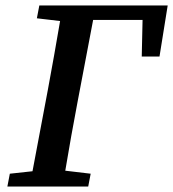

<svg xmlns="http://www.w3.org/2000/svg" viewBox="-20 -683 634 703"><path d="M115 -616 124 -663H594L564 -476H499L502 -610H321L264 -310Q240 -184 219 -58L312 -47L303 0H7L16 -47L99 -56L155 -353Q167 -416 178 -479.5Q189 -543 200 -606Z"/></svg>

Font: Source Serif Pro SemiBold
Style: Italic
Weight: 600
Italic angle: -12°
Designer: Frank Grießhammer
Foundry: Adobe Systems Incorporated
Version: Version 3.001;hotconv 1.0.111;makeotfexe 2.5.65597